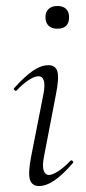

<svg xmlns="http://www.w3.org/2000/svg" viewBox="-20 -613 287 642"><path d="M110 9Q88 9 80.5 -11Q73 -31 84 -89L125 -297Q137 -358 108 -358Q96 -358 77 -346Q58 -334 36 -311Q33 -307 28.5 -311.5Q24 -316 28 -319Q62 -357 89.5 -376Q117 -395 142 -395Q166 -395 172 -373.5Q178 -352 167 -297L127 -89Q121 -58 126 -43Q131 -28 144 -28Q155 -28 174 -40Q193 -52 215 -75Q219 -79 223 -74.5Q227 -70 223 -67Q190 -29 162.5 -10Q135 9 110 9ZM172 -517Q153 -517 142.5 -527Q132 -537 132 -556Q132 -573 142.5 -583Q153 -593 172 -593Q191 -593 201 -583Q211 -573 211 -556Q211 -517 172 -517Z"/></svg>

Font: Cormorant Light
Style: Italic
Weight: 300
Italic angle: -10°
Designer: Christian Thalmann (Catharsis Fonts)
Foundry: Catharsis Fonts
Version: Version 4.000